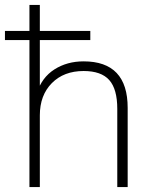

<svg xmlns="http://www.w3.org/2000/svg" viewBox="-31 -756 621 776"><path d="M88 0V-594H-11V-631H88V-736H130V-631H334V-594H130V-380H118Q138 -443 189 -475.5Q240 -508 307 -508Q396 -508 440.5 -461Q485 -414 485 -320V0H443V-316Q443 -396 410.5 -432.5Q378 -469 307 -469Q227 -469 178.5 -420Q130 -371 130 -290V0Z"/></svg>

Font: Mulish ExtraLight
Style: Regular
Weight: 200
Designer: Vernon Adams
Foundry: Vernon Adams
Version: Version 3.603